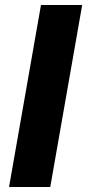

<svg xmlns="http://www.w3.org/2000/svg" viewBox="-20 -744 347 764"><path d="M16 0H180L307 -724H143Z"/></svg>

Font: Archivo ExtraBold
Style: Italic
Weight: 800
Italic angle: -10°
Designer: Hector Gatti
Foundry: Omnibus-Type
Version: Version 2.001